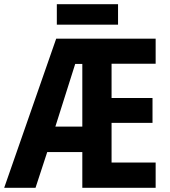

<svg xmlns="http://www.w3.org/2000/svg" viewBox="-22 -899 812 919"><path d="M723 0H372V-171H204L148 0H-2L247 -714H723V-594H512V-430H708V-311H512V-121H723ZM243 -293H372V-593H338ZM543 -879V-781H250V-879Z"/></svg>

Font: Noto Sans Condensed
Style: Bold
Weight: 700
Width: 3
Designer: Monotype Design Team
Foundry: Monotype Imaging Inc.
Version: Version 2.013; ttfautohint (v1.8.4.7-5d5b)